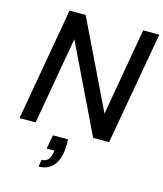

<svg xmlns="http://www.w3.org/2000/svg" viewBox="-135 -800 980 1151"><g transform="rotate(15 354.5 -224.5)"><path d="M29 0 152 -700H252L514 -158L609 -700H709L585 0H486L224 -542L129 0ZM214 251 222 207Q247 207 261 192Q275 177 279 148L282 134H233L249 48H343Q345 70 343.5 91Q342 112 340 130Q329 191 296.5 221Q264 251 214 251Z"/></g></svg>

Font: DM Sans 20pt Medium
Style: Italic
Weight: 500
Italic angle: -10°
Version: Version 4.004;gftools[0.9.30]